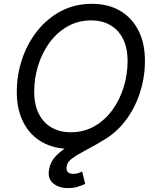

<svg xmlns="http://www.w3.org/2000/svg" viewBox="-20 -757 803 989"><path d="M340.8 9.8Q257.8 9.8 196 -25.6Q134.3 -61 100.3 -127Q66.4 -192.9 66.4 -283.7Q66.4 -370.1 93.5 -451.4Q120.6 -532.7 171.6 -597.2Q222.7 -661.6 293.9 -699.5Q365.2 -737.3 453.6 -737.3Q536.6 -737.3 597.7 -701.9Q658.7 -666.5 692.6 -600.8Q726.6 -535.2 726.6 -443.8Q726.6 -357.4 699.7 -276.1Q672.9 -194.8 622.1 -130.1Q571.3 -65.4 500 -27.8Q428.7 9.8 340.8 9.8ZM344.2 -75.7Q412.6 -75.7 466.8 -106.9Q521 -138.2 559.1 -190.7Q597.2 -243.2 617.2 -308.6Q637.2 -374 637.2 -441.9Q637.2 -510.7 613.3 -557.6Q589.4 -604.5 547.1 -628.2Q504.9 -651.9 450.2 -651.9Q381.8 -651.9 327.4 -620.6Q272.9 -589.4 234.6 -536.6Q196.3 -483.9 176.3 -418.9Q156.2 -354 156.2 -286.1Q156.2 -217.3 180.2 -170.4Q204.1 -123.5 246.6 -99.6Q289.1 -75.7 344.2 -75.7ZM330.1 211.9Q283.7 211.9 253.9 187.5Q224.1 163.1 232.9 115.2Q240.2 75.7 266.8 47.6Q293.5 19.5 332.3 -3.9Q371.1 -27.3 416.3 -51.8Q461.4 -76.2 506.1 -107.7Q550.8 -139.2 588.9 -183.8Q627 -228.5 652.3 -292Q677.7 -355.5 682.6 -443.8H726.6Q721.2 -347.2 697.8 -276.4Q674.3 -205.6 639.2 -156Q604 -106.4 562.7 -72.8Q521.5 -39.1 481 -15.9Q440.4 7.3 406 25.4Q371.6 43.5 349.4 60.5Q327.1 77.6 323.2 100.6Q320.3 119.1 329.1 128.9Q337.9 138.7 357.4 138.7Q371.6 138.7 383.3 134.8Q395 130.9 403.3 126.5L418.9 190.4Q402.8 197.8 380.9 204.8Q358.9 211.9 330.1 211.9Z"/></svg>

Font: Inter 16pt
Style: Italic
Weight: 400
Italic angle: -9.3988°
Version: Version 4.001;git-66647c0bb